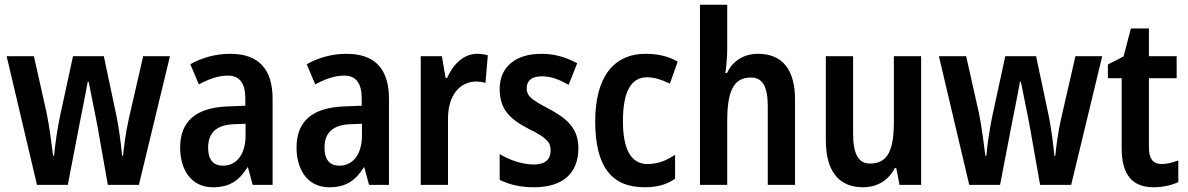

<svg xmlns="http://www.w3.org/2000/svg" viewBox="-20 -780 5012 810"><path d="M392 -243 435 0H566L697 -543H584L523 -277C511 -224 502 -155 499 -123H495C491 -172 480 -249 472 -288L418 -543H288L233 -289C222 -238 212 -165 208 -123H204C198 -172 188 -248 177 -302L123 -543H8L136 0H266L313 -244C320 -281 342 -388 350 -435H354C362 -391 385 -284 392 -243Z M951 -553C891 -553 832 -537 783 -509L819 -424C864 -448 902 -461 941 -461C991 -461 1015 -429 1015 -364V-334L940 -331C809 -326 740 -270 740 -158C740 -62 788 10 878 10C948 10 988 -17 1024 -74H1026L1046 0H1130V-363C1130 -490 1070 -553 951 -553ZM967 -256 1016 -258V-208C1016 -128 977 -81 921 -81C882 -81 858 -104 858 -157C858 -217 890 -253 967 -256Z M1442 -553C1382 -553 1323 -537 1274 -509L1310 -424C1355 -448 1393 -461 1432 -461C1482 -461 1506 -429 1506 -364V-334L1431 -331C1300 -326 1231 -270 1231 -158C1231 -62 1279 10 1369 10C1439 10 1479 -17 1515 -74H1517L1537 0H1621V-363C1621 -490 1561 -553 1442 -553ZM1458 -256 1507 -258V-208C1507 -128 1468 -81 1412 -81C1373 -81 1349 -104 1349 -157C1349 -217 1381 -253 1458 -256Z M1994 -553C1934 -553 1891 -507 1866 -451H1860L1844 -543H1755V0H1870V-280C1870 -376 1918 -436 1990 -436C2000 -436 2017 -434 2028 -430L2038 -547C2022 -551 2006 -553 1994 -553Z M2420 -155C2420 -243 2367 -282 2294 -322C2218 -361 2202 -377 2202 -408C2202 -440 2224 -458 2265 -458C2309 -458 2341 -443 2379 -422L2415 -513C2365 -540 2318 -553 2263 -553C2156 -553 2088 -498 2088 -405C2088 -319 2130 -278 2211 -236C2293 -196 2303 -176 2303 -145C2303 -108 2280 -86 2232 -86C2182 -86 2127 -106 2088 -130V-21C2130 -1 2174 10 2233 10C2350 10 2420 -45 2420 -155Z M2699 10C2750 10 2791 0 2828 -26V-127C2790 -102 2756 -88 2711 -88C2643 -88 2608 -149 2608 -269C2608 -391 2641 -454 2710 -454C2740 -454 2771 -444 2806 -427L2839 -520C2806 -539 2764 -553 2704 -553C2563 -553 2491 -447 2491 -268C2491 -79 2559 10 2699 10Z M3048 -575V-760H2933V0H3048V-268C3048 -393 3073 -453 3148 -453C3197 -453 3219 -415 3219 -332V0H3334V-360C3334 -487 3280 -553 3178 -553C3120 -553 3072 -525 3047 -472H3040C3044 -498 3048 -539 3048 -575Z M3866 -543H3751V-266C3751 -151 3728 -90 3650 -90C3601 -90 3579 -131 3579 -217V-543H3464V-189C3464 -61 3516 10 3621 10C3679 10 3727 -17 3755 -71H3761L3775 0H3866Z M4325 -243 4368 0H4499L4630 -543H4517L4456 -277C4444 -224 4435 -155 4432 -123H4428C4424 -172 4413 -249 4405 -288L4351 -543H4221L4166 -289C4155 -238 4145 -165 4141 -123H4137C4131 -172 4121 -248 4110 -302L4056 -543H3941L4069 0H4199L4246 -244C4253 -281 4275 -388 4283 -435H4287C4295 -391 4318 -284 4325 -243Z M4881 -88C4844 -88 4827 -111 4827 -157V-450H4944V-543H4827V-660H4751L4720 -542L4654 -508V-450H4712V-155C4712 -39 4760 10 4847 10C4886 10 4924 1 4951 -12V-103C4926 -94 4903 -88 4881 -88Z"/></svg>

Font: Noto Sans Telugu Condensed SemiBold
Style: Regular
Weight: 600
Width: 3
Designer: Jelle Bosma - Monotype Design Team
Foundry: Monotype Imaging Inc.
Version: Version 2.005